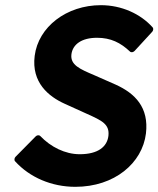

<svg xmlns="http://www.w3.org/2000/svg" viewBox="-20 -698 612 742"><path d="M40 -92C36 -88 34 -80 38 -75C95 -12 180 24 271 24C423 24 530 -68 544 -182C556 -283 502 -337 427 -371L343 -408C289 -431 251 -447 256 -488C261 -527 296 -552 355 -552C408 -552 446 -533 482 -499C487 -494 495 -496 500 -501L568 -575C572 -579 574 -587 570 -592C523 -645 449 -678 370 -678C237 -678 128 -594 114 -482C101 -379 168 -325 230 -297L316 -258C374 -232 404 -218 399 -173C394 -131 359 -102 288 -102C232 -102 176 -130 136 -172C131 -177 123 -176 118 -171Z"/></svg>

Font: Falling Sky
Style: BdObl
Weight: 700
Designer: Paul D. Hunt
Foundry: Adobe Systems Incorporated
Version: Version 1.02